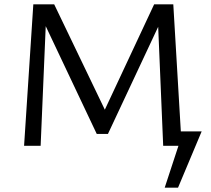

<svg xmlns="http://www.w3.org/2000/svg" viewBox="-20 -678 980 893"><path d="M798 0V-67H918L884 0ZM746 195 832 -67H918L808 195ZM739 0 713 -618 753 -633 482 -55H430L172 -600V-658H232L480 -142L455 -141L697 -658H786L825 0ZM92 0 135 -658H197L169 0Z"/></svg>

Font: Ysabeau Office Medium
Style: Regular
Weight: 500
Designer: Christian Thalmann (Catharsis Fonts)
Version: Version 2.001;gftools[0.9.30]; featfreeze: tnum,lnum,ss02